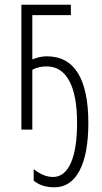

<svg xmlns="http://www.w3.org/2000/svg" viewBox="-20 -550 433 815"><path d="M70.8 -529.8H280.8V-485.8H117.2V-297.9Q149.4 -311 178.2 -311Q267.1 -311 311 -239.3Q355 -167.5 355 -27.8Q355 103 317.9 173.8Q280.3 245.1 210.9 245.1Q157.2 245.1 123 216.8V168Q165 201.2 205.1 201.2Q254.9 201.2 281.2 140.6Q307.1 81.5 307.1 -28.8Q307.1 -145 274.4 -206.1Q241.2 -268.1 178.2 -268.1Q144 -268.1 117.2 -253.9V0H70.8Z"/></svg>

Font: Germano
Style: Regular
Weight: 300
Width: 3
Foundry: Ascender Corporation
Version: Version 1.10; ttfautohint (v1.5)